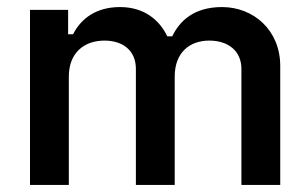

<svg xmlns="http://www.w3.org/2000/svg" viewBox="-20 -524 873 544"><path d="M65 -496V0H175V-307C175 -375 219 -409 276 -409C329 -409 365 -380 365 -329V0H475V-307C475 -375 517 -409 573 -409C626 -409 664 -380 664 -329V0H774V-337C774 -439 698 -504 609 -504C530 -504 489 -465 468 -421H454C431 -469 387 -504 320 -504C253 -504 210 -472 187 -427H173V-496Z"/></svg>

Font: Space Text SemiBold
Style: Regular
Weight: 600
Designer: Florian Karsten (Space Text), Colophon Foundry (Space Mono)
Foundry: Florian Karsten
Version: Version 1.003;PS 001.003;hotconv 1.0.88;makeotf.lib2.5.64775